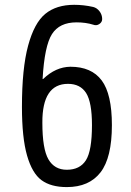

<svg xmlns="http://www.w3.org/2000/svg" viewBox="-20 -760 540 790"><path d="M259.8 -415Q153.3 -415 154.3 -254.9Q154.3 -147.5 179.2 -104.5Q204.1 -61.5 254.9 -61.5Q308.6 -61.5 333.5 -100.6Q358.4 -139.6 358.4 -245.1Q358.4 -338.9 334.5 -377Q310.5 -415 259.8 -415ZM254.9 9.8Q189.5 9.8 150.9 -18.6Q112.3 -46.9 91.3 -120.1Q70.3 -193.4 70.3 -320.3Q70.3 -478.5 95.7 -572.3Q121.1 -666 166.5 -703.1Q211.9 -740.2 285.2 -740.2Q324.2 -740.2 363.3 -731.4Q378.9 -727.5 389.6 -713.4Q400.4 -699.2 400.4 -681.6Q400.4 -668.9 388.7 -661.1Q377 -653.3 364.3 -658.2Q333 -668 294.9 -668Q224.6 -668 193.8 -619.6Q163.1 -571.3 155.3 -435.5Q155.3 -434.6 156.2 -434.6L158.2 -435.5Q209 -484.4 269.5 -485.4Q356.4 -485.4 398.4 -429.2Q440.4 -373 440.4 -245.1Q440.4 -111.3 393.6 -50.8Q346.7 9.8 254.9 9.8Z"/></svg>

Font: Rounded-X Mgen+ 2m regular
Style: Regular
Weight: 400
Designer: [Source Han Sans]
Ryoko NISHIZUKA  (kana & ideographs); Paul D. Hunt (Latin, Greek & Cyrillic); Wenlong ZHANG  (bopomofo
Version: Version 1.059.20150602